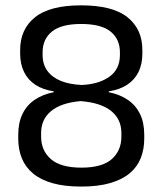

<svg xmlns="http://www.w3.org/2000/svg" viewBox="-20 -671 595 704"><path d="M277.3 13.1Q216.5 13.1 172.8 0.7Q129.2 -11.7 101.2 -34.9Q73.3 -58.2 60.1 -90.5Q46.9 -122.9 46.9 -162.8V-176.5Q46.9 -221.4 62.6 -253.5Q78.2 -285.5 107.5 -305.3Q136.8 -325.1 177 -332.9V-336.1Q137.6 -342 110.1 -359.9Q82.6 -377.8 68.3 -406.8Q53.9 -435.9 53.9 -474.6V-487.8Q53.9 -564.1 108.4 -607.7Q162.8 -651.4 277.3 -651.4Q393 -651.4 447.5 -607.7Q502 -564.1 502 -487.8V-474.6Q502 -435.9 487.7 -406.8Q473.3 -377.8 445.8 -359.9Q418.3 -342 378.8 -336.1V-332.9Q419.5 -324.7 448.6 -304.9Q477.7 -285.1 493.3 -253.3Q508.9 -221.4 508.9 -176.5V-162.8Q508.9 -123.7 496.1 -91.3Q483.3 -59 455.6 -35.7Q427.8 -12.5 383.8 0.3Q339.8 13.1 277.3 13.1ZM278.5 -56.3Q354.5 -56.3 389.8 -87.6Q425.1 -118.9 425.1 -170.3V-183.3Q425.1 -233.8 387.6 -264.1Q350 -294.4 275.7 -300.3Q203.8 -294 167.3 -263.7Q130.7 -233.4 130.7 -183.3V-170.3Q130.7 -118.9 166.6 -87.6Q202.5 -56.3 278.5 -56.3ZM279.7 -359.4Q342.6 -362.2 381.2 -389.8Q419.7 -417.3 419.7 -469.8V-479.3Q419.7 -527.4 385.4 -555.3Q351.1 -583.1 277.3 -583.1Q204.8 -583.1 170.5 -555.3Q136.2 -527.4 136.2 -479.3V-469.8Q136.2 -435 153.8 -411Q171.5 -387 203.5 -374.2Q235.5 -361.4 279.7 -359.4Z"/></svg>

Font: Anek Gujarati Medium
Style: Regular
Weight: 500
Designer: Mrunmayee Ghaisas (Gujarati), Yesha Goshar (Latin)
Foundry: Ek Type
Version: Version 1.003